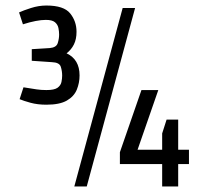

<svg xmlns="http://www.w3.org/2000/svg" viewBox="-20 -675 766 695"><path d="M148 -655Q211 -655 234 -626.5Q257 -598 257 -560Q257 -533 247.5 -514Q238 -495 221 -482Q268 -460 268 -402Q268 -375 258 -350.5Q248 -326 222 -311Q196 -296 148 -296Q116 -296 90.5 -303Q65 -310 51 -316L65 -359Q96 -354 112.5 -351.5Q129 -349 148 -349Q177 -349 188.5 -357.5Q200 -366 202.5 -378.5Q205 -391 205 -401Q205 -418 200 -433.5Q195 -449 168 -450L95 -455V-497L160 -501Q184 -503 189 -519Q194 -535 194 -550Q194 -561 191.5 -573.5Q189 -586 179 -594.5Q169 -603 146 -603Q130 -603 109 -599Q88 -595 63 -587L49 -630Q64 -637 92 -646Q120 -655 148 -655ZM249 0 424 -646H469L294 0ZM625 -242V-133H664V-81H625V0H567V-81H414V-124L492 -349H553L478 -133H567V-192L583 -242Z"/></svg>

Font: Strait
Style: Regular
Weight: 400
Designer: Eduardo Rodriguez Tunni
Foundry: Eduardo Rodriguez Tunni
Version: Version 1.002; ttfautohint (v1.8.4.7-5d5b);gftools[0.9.23]